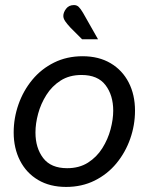

<svg xmlns="http://www.w3.org/2000/svg" viewBox="-20 -726 588 758"><path d="M241 12Q177 12 130.5 -15.5Q84 -43 59 -92Q34 -141 34 -203Q34 -260 53 -314Q72 -368 107.5 -411Q143 -454 193.5 -479Q244 -504 306 -504Q370 -504 416.5 -476.5Q463 -449 488 -400.5Q513 -352 513 -289Q513 -232 494 -178Q475 -124 439.5 -81Q404 -38 353.5 -13Q303 12 241 12ZM245 -62Q293 -62 327.5 -84Q362 -106 384 -141Q406 -176 416.5 -215.5Q427 -255 427 -289Q427 -350 396.5 -390Q366 -430 302 -430Q254 -430 219.5 -408Q185 -386 163 -351Q141 -316 130.5 -277Q120 -238 120 -203Q120 -142 150.5 -102Q181 -62 245 -62ZM304 -571 259 -616Q245 -631 237.5 -642Q230 -653 230 -663Q230 -677 241 -691.5Q252 -706 272 -706Q283 -706 290.5 -699Q298 -692 308 -675L367 -571Z"/></svg>

Font: Atkinson Hyperlegible Next
Style: Italic
Weight: 400
Italic angle: -12°
Designer: Elliott Scott, Megan Eiswerth, Linus Boman, Theodore Petrosky, Letters from Sweden
Foundry: Applied Design Works, Letters from Sweden
Version: Version 2.001